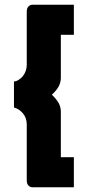

<svg xmlns="http://www.w3.org/2000/svg" viewBox="-20 -760 384 811"><path d="M292 -740H116Q108 -740 100.5 -733Q93 -726 93 -710V-486Q93 -460 77 -439Q69 -429 58.5 -422.5Q48 -416 39 -416V-306Q61 -300 77 -281Q93 -262 93 -234V1Q93 17 100.5 24Q108 31 116 31H292V-96H237V-288Q237 -309 227 -326Q217 -343 199 -360Q217 -376 227 -393.5Q237 -411 237 -432V-613H292Z"/></svg>

Font: RT Raleway ExtraBold
Style: Regular
Weight: 400
Designer: Matt McInerney, Pablo Impallari, Rodrigo Fuenzalida — Edited by Milan Moffatt in April 2016
Foundry: Matt McInerney, Pablo Impallari, Rodrigo Fuenzalida — Edited by Milan Moffatt in April 2016
Version: Version 3.001